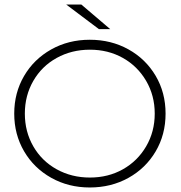

<svg xmlns="http://www.w3.org/2000/svg" viewBox="-20 -825 801 850"><path d="M377.5 5Q283 5 206.5 -38Q130 -81 86.5 -155.5Q43 -230 43 -322Q43 -414 86.5 -488.5Q130 -563 206.5 -606Q283 -649 377.5 -649Q472 -649 548.5 -606.5Q625 -564 669 -489.5Q713 -415 713 -322Q713 -229 669 -154.5Q625 -80 548.5 -37.5Q472 5 377.5 5ZM378 -39Q459 -39 524 -75.5Q589 -112 627 -177Q665 -242 665 -322Q665 -402 627 -467Q589 -532 524 -568.5Q459 -605 378 -605Q297 -605 231 -568.5Q165 -532 127.5 -467Q90 -402 90 -322Q90 -242 127.5 -177Q165 -112 231 -75.5Q297 -39 378 -39ZM273 -805H340L468 -696H418Z"/></svg>

Font: Montserrat Ace
Style: Light
Weight: 300
Designer: Julieta Ulanovsky
Foundry: Julieta Ulanovsky
Version: Version 1